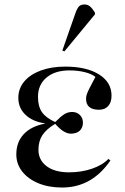

<svg xmlns="http://www.w3.org/2000/svg" viewBox="-20 -825 559 859"><path d="M258 14Q198 14 152 -5Q106 -24 79.5 -57.5Q53 -91 53 -134Q53 -189 86 -224.5Q119 -260 181 -272V-273Q126 -281 94 -311.5Q62 -342 62 -387Q62 -429 88.5 -460.5Q115 -492 162.5 -509.5Q210 -527 272 -527Q367 -527 423 -492Q479 -457 479 -397Q479 -367 464 -350.5Q449 -334 423 -334Q365 -334 365 -383Q365 -392 368 -402Q371 -412 380.5 -430.5Q390 -449 407 -481Q389 -495 358 -502.5Q327 -510 291 -510Q226 -510 188 -478Q150 -446 150 -392Q150 -349 167.5 -323.5Q185 -298 227 -279Q253 -305 268.5 -314.5Q284 -324 303 -324Q324 -324 337.5 -310.5Q351 -297 351 -276Q351 -254 337 -240.5Q323 -227 297 -227Q265 -227 227 -271Q187 -247 169.5 -220Q152 -193 152 -155Q152 -109 188.5 -81.5Q225 -54 289 -54Q344 -54 391 -70Q438 -86 465 -114L474 -107Q391 14 258 14ZM268 -595 259 -599 316 -762Q325 -788 333.5 -796.5Q342 -805 358 -805Q372 -805 382.5 -796.5Q393 -788 405 -768V-761Z"/></svg>

Font: Display Regular
Style: Regular
Weight: 400
Designer: Latin by Veronika Burian and Jose Scaglione. Greek by Irene Vlachou. Cyrillic by Vera Evstafieva.
Foundry: TypeTogether
Version: Version 3.002